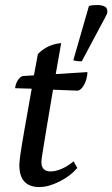

<svg xmlns="http://www.w3.org/2000/svg" viewBox="-20 -743 453 775"><path d="M139 12Q58 12 58 -77Q58 -89 62.5 -121Q67 -153 78 -215.5Q89 -278 108 -385L41 -387Q43 -405 51.5 -418.5Q60 -432 71 -436L117 -439L133 -525Q171 -564 227 -569Q221 -535 215.5 -503.5Q210 -472 205 -444L333 -452Q333 -439 328.5 -423Q324 -407 315 -393.5Q306 -380 294 -377L194 -381Q177 -279 166.5 -217Q156 -155 151.5 -125Q147 -95 147 -90Q147 -51 184 -51Q205 -51 230 -62Q255 -73 277 -92L292 -65Q265 -33 220.5 -10.5Q176 12 139 12ZM310 -495.5Q286 -495.5 276 -500.2L339 -718.8Q347 -721.2 355.5 -722Q364 -722.7 372 -722.7Q388 -722.7 400 -718Q412 -713.3 413 -700.7Q414 -695.2 412.5 -689.7Q411 -684.2 404 -671.6Z"/></svg>

Font: Petrona Medium
Style: Italic
Weight: 500
Italic angle: -9°
Designer: Ringo R. Seeber
Foundry: Ringo R. Seeber
Version: Version 2.001; ttfautohint (v1.8.3)